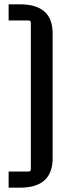

<svg xmlns="http://www.w3.org/2000/svg" viewBox="-20 -700 323 890"><path d="M20 170V95H112Q123 95 123 84V-594Q123 -605 112 -605H20V-680H72Q148 -680 186 -646.5Q224 -613 224 -544V34Q224 102 186 136Q148 170 72 170Z"/></svg>

Font: Gemunu Libre ExtraLight SemiBold
Style: Regular
Weight: 600
Version: Version 1.100